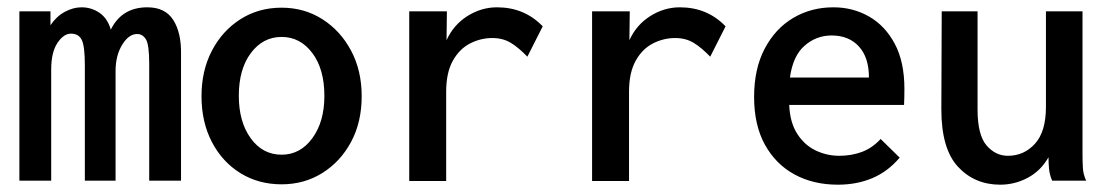

<svg xmlns="http://www.w3.org/2000/svg" viewBox="-20 -494 3040 525"><path d="M33 0V-463H118V-425Q134 -449 157 -461.5Q180 -474 203 -474Q230 -474 252 -459Q274 -444 283 -413Q313 -474 383 -474Q432 -474 454 -439Q476 -404 475 -346V0H388V-320Q388 -372 379 -386.5Q370 -401 355 -401Q332 -401 314 -371.5Q296 -342 296 -300V0H212V-316Q212 -368 203.5 -385Q195 -402 174 -402Q154 -402 137 -376.5Q120 -351 120 -304V0Z M750 10Q687 10 637.5 -20.5Q588 -51 559.5 -105.5Q531 -160 531 -231Q531 -301 559.5 -355.5Q588 -410 637.5 -441.5Q687 -473 750 -473Q812 -473 861.5 -441.5Q911 -410 940 -355.5Q969 -301 969 -231Q969 -160 940 -106Q911 -52 861.5 -21Q812 10 750 10ZM750 -71Q801 -71 834 -116Q867 -161 867 -232Q867 -305 834 -349Q801 -393 750 -393Q699 -393 666 -349Q633 -305 633 -232Q633 -161 665.5 -116Q698 -71 750 -71Z M1099 1V-463H1202L1201 -384Q1220 -426 1258 -450Q1296 -474 1339 -474Q1414 -474 1464 -422L1422 -339Q1398 -364 1376.5 -377Q1355 -390 1326 -390Q1294 -390 1265 -375Q1236 -360 1218 -327.5Q1200 -295 1200 -243V1Z M1599 1V-463H1702L1701 -384Q1720 -426 1758 -450Q1796 -474 1839 -474Q1914 -474 1964 -422L1922 -339Q1898 -364 1876.5 -377Q1855 -390 1826 -390Q1794 -390 1765 -375Q1736 -360 1718 -327.5Q1700 -295 1700 -243V1Z M2271 11Q2204 11 2152.5 -17Q2101 -45 2071.5 -98.5Q2042 -152 2042 -229Q2042 -306 2071 -361Q2100 -416 2149 -445Q2198 -474 2259 -474Q2312 -474 2356 -449Q2400 -424 2426.5 -374.5Q2453 -325 2453 -251Q2453 -227 2452 -207H2138Q2140 -159 2160 -128Q2180 -97 2210.5 -82.5Q2241 -68 2275 -68Q2308 -68 2336.5 -78.5Q2365 -89 2388 -114L2440 -63Q2408 -25 2365.5 -7Q2323 11 2271 11ZM2140 -282H2356Q2356 -337 2328.5 -367Q2301 -397 2254 -397Q2212 -397 2180 -369Q2148 -341 2140 -282Z M2715 11Q2645 11 2599.5 -38Q2554 -87 2554 -195L2555 -463H2653V-195Q2653 -125 2677.5 -96.5Q2702 -68 2736 -68Q2780 -68 2810 -101Q2840 -134 2840 -202V-463H2940V-73Q2940 -53 2941 -35Q2942 -17 2950 0H2857Q2850 -16 2848.5 -32Q2847 -48 2847 -64Q2826 -27 2790.5 -8Q2755 11 2715 11Z"/></svg>

Font: Inconsolata SemiBold
Style: Regular
Weight: 600
Monospace: yes
Designer: Raph Levien, Cyreal, Brenton Simpson
Foundry: Raph Levien, Cyreal, Google
Version: Version 3.100; ttfautohint (v1.8.4.7-5d5b)